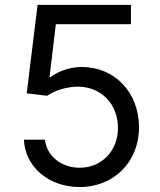

<svg xmlns="http://www.w3.org/2000/svg" viewBox="-20 -747 648 777"><path d="M302.6 9.9C441.1 9.9 542.6 -92.3 542.6 -231.5C542.6 -372.5 444.6 -475.9 311.1 -475.9C262.1 -475.9 214.5 -458.5 184.7 -434.7H180.4L206 -649.1H509.9V-727.3H132.1L88.1 -369.3L170.5 -359.4C200.6 -381 252.1 -396.7 296.9 -396.3C389.6 -395.6 457.4 -325.3 457.4 -230.1C457.4 -136.7 392 -68.2 302.6 -68.2C228 -68.2 168.7 -116.1 161.9 -181.8H76.7C82 -71 177.6 9.9 302.6 9.9Z"/></svg>

Font: Karasuma Gothic
Style: Regular
Weight: 400
Designer: Rasmus Andersson, Ryoko Nishizuka
Foundry: Genbu
Version: Version 1.00